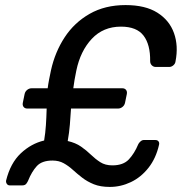

<svg xmlns="http://www.w3.org/2000/svg" viewBox="-20 -731 717 757"><path d="M413 6Q376 6 350 -4.5Q324 -15 304 -30.5Q284 -46 267 -61.5Q250 -77 231 -87.5Q212 -98 187 -98Q145 -98 125 -76Q105 -54 91 -19Q89 -14 84 -7Q79 0 67 0H19Q11 0 7 -6Q3 -12 4 -19Q21 -88 62 -126.5Q103 -165 154 -177Q159 -207 161 -237.5Q163 -268 164 -303H88Q78 -303 73 -309.5Q68 -316 70 -326L77 -360Q79 -370 87 -376.5Q95 -383 105 -383H168Q170 -399 173.5 -417Q177 -435 181 -454Q197 -526 235 -584Q273 -642 333.5 -676.5Q394 -711 475 -711Q553 -711 600.5 -681Q648 -651 666 -600.5Q684 -550 672 -489Q671 -480 663.5 -473.5Q656 -467 647 -467H594Q585 -467 578.5 -473.5Q572 -480 572 -490Q573 -555 546 -590.5Q519 -626 457 -626Q387 -626 342 -578Q297 -530 281 -453Q277 -434 274 -416.5Q271 -399 269 -383H462Q472 -383 477 -376.5Q482 -370 480 -360L473 -326Q471 -316 463 -309.5Q455 -303 445 -303H260Q258 -271 255.5 -240Q253 -209 247 -175Q278 -168 299.5 -153Q321 -138 338.5 -121Q356 -104 375.5 -91.5Q395 -79 423 -79Q466 -79 488 -102.5Q510 -126 525 -162Q527 -167 533.5 -173Q540 -179 547 -179H592Q601 -179 605 -173.5Q609 -168 607 -160Q595 -107 565.5 -69.5Q536 -32 496 -13Q456 6 413 6Z"/></svg>

Font: Rubik
Style: Italic
Weight: 400
Italic angle: -12°
Designer: Hubert and Fischer
Foundry: Hubert and Fischer
Version: Version 2.300;gftools[0.9.30]